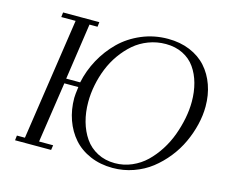

<svg xmlns="http://www.w3.org/2000/svg" viewBox="-101 -847 1161 992"><g transform="rotate(15 479.5 -351.5)"><path d="M53.2 0 56.2 -25.9H99.1L195.8 -676.8H119.1L122.1 -702.1H315.9L313 -676.8H270L226.1 -376H300.8Q314.5 -441.4 346.9 -501Q379.4 -560.5 427.2 -607.7Q475.1 -654.8 541.3 -682.9Q607.4 -710.9 682.1 -710.9Q747.1 -710.9 799.8 -689Q852.5 -667 887.2 -628.2Q921.9 -589.4 940.4 -536.9Q959 -484.4 959 -422.9Q959 -375.5 947 -325.4Q935.1 -275.4 912.8 -227.3Q890.6 -179.2 856.7 -136.7Q822.8 -94.2 781.5 -62Q740.2 -29.8 687 -11Q633.8 7.8 576.2 7.8Q510.3 7.8 456.1 -15.4Q401.9 -38.6 366.2 -79.1Q330.6 -119.6 311.3 -173.8Q292 -228 292 -291Q292 -306.2 297.9 -350.1H223.1L174.8 -25.9H250L246.1 0ZM367.2 -289.1Q367.2 -233.9 380.6 -185.8Q394 -137.7 419.9 -100.1Q445.8 -62.5 487.3 -40.8Q528.8 -19 581.1 -19Q628.4 -19 671.4 -37.6Q714.4 -56.2 746.8 -87.4Q779.3 -118.7 805.7 -159.7Q832 -200.7 848.9 -246.6Q865.7 -292.5 874.8 -338.9Q883.8 -385.3 883.8 -428.2Q883.8 -481 871.3 -526.4Q858.9 -571.8 834.2 -606.9Q809.6 -642.1 769.5 -662.1Q729.5 -682.1 678.2 -682.1Q629.9 -682.1 586.2 -665.5Q542.5 -648.9 509 -620.1Q475.6 -591.3 448.2 -553Q420.9 -514.6 403.3 -470.9Q385.7 -427.2 376.5 -380.9Q367.2 -334.5 367.2 -289.1Z"/></g></svg>

Font: Dehuti
Style: Italic
Weight: 400
Version: Version 1.2